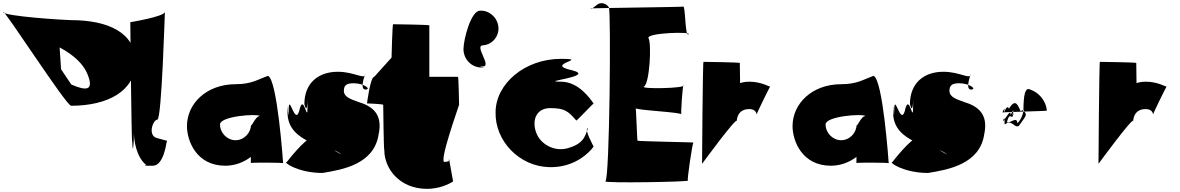

<svg xmlns="http://www.w3.org/2000/svg" viewBox="-85 -1034 7499 1220"><path d="M303 -594C303 -598 285 -868 285 -868V-818C271 -833 250 -844 227 -844C185 -844 215 -811 215 -771C307 -731 430 -666 472 -560C514 -455 460 -457 368 -497ZM-65 -958C-65 -986 336 -362 367 -362C600 -362 776 -456 776 -641C776 -827 600 -906 367 -906C336 -906 -65 -930 -65 -958Z M743 -893C743 -889 750 -136 755 -136C760 -30 764 -139 764 -143C764 -37 766 -209 766 -209C763 -143 782 -34 845 15C818 21 847 19 887 19C956 19 973 -132 973 -127C977 -146 988 -134 919 -155C848 -167 887 -274 915 -274C943 -274 963 -989 963 -959C963 -929 743 -893 743 -893Z M1714 3C1714 3 1677 -536 1617 -552C1553 -529 1513 -499 1413 -499C1225 -499 1103 -374 1103 -233C1103 -138 1164 19 1346 19C1407 19 1463 -2 1509 -37V2C1509 -2 1714 -1 1714 3ZM1313 -243C1313 -296 1546 -313 1567 -297C1536 -297 1510 -215 1510 -243C1510 -190 1466 -143 1412 -143C1358 -143 1313 -190 1313 -243Z M2062 -578C1934 -578 1849 -503 1849 -372C1874 -276 1869 -487 1869 -355C1869 -237 1844 -459 1816 -328C1788 -232 1749 -459 1749 -328C1745 -232 1742 -455 1742 -319C1742 -218 1810 -168 1879 -134C1951 -96 2049 -93 2089 -47C2129 -5 2124 -8 2093 -47C2022 -87 1912 -156 1894 -156C1854 -156 1737 -4 1737 -4C1712 -4 1809 65 1964 65C2095 44 2293 8 2321 -181C2349 -312 2278 -360 2193 -386C2142 -404 2100 -418 2100 -457C2100 -492 2117 -505 2162 -505C2230 -505 2277 -465 2237 -465C2197 -465 2236 -564 2236 -564C2236 -524 2167 -578 2062 -578Z M2740 -5C2701 -1 2832 -363 2832 -368C2832 -373 2829 -546 2825 -546H2643V-873C2643 -877 2418 -880 2413 -880C2408 -880 2403 -672 2403 -668L2293 -546C2268 -546 2247 -377 2247 -377C2247 -377 2350 -373 2350 -368C2350 -363 2353 -79 2357 -79C2357 35 2452 166 2628 166C2703 166 2763 139 2794 119C2795 119 2768 -21 2769 -21C2759 -16 2785 -9 2740 -5Z M2860 -722C2860 -658 2911 -605 2974 -605C3037 -605 2926 -608 2984 -612C3042 -612 2926 -746 2984 -746C3042 -750 3087 -802 3082 -862C3077 -922 3023 -970 2965 -966C2907 -966 2860 -782 2860 -722Z M3687 -376C3665 -407 3592 -515 3479 -515C3329 -515 3706 -547 3552 -587C3362 -627 3673 -660 3479 -660C3249 -660 3064 -501 3064 -320C3060 -139 3214 23 3404 28C3565 33 3661 -65 3687 -103C3687 -103 3623 -219 3651 -219C3635 -181 3632 -125 3531 -95C3446 -65 3349 -113 3321 -194C3293 -275 3326 -347 3411 -347C3501 -347 3525 -329 3577 -268C3577 -263 3683 -376 3687 -376Z M4255 -992C4252 -989 3663 -983 3667 -980C3671 -977 3675 -978 3678 -980L3709 -1004C3733 -1024 3770 -1011 3784 -987C3798 -963 3789 102 3762 118C3740 131 4306 122 4286 113C4280 110 4314 -122 4321 -128C4324 -130 3969 -136 3966 -140C3963 -144 3957 -350 3954 -348C3937 -334 4261 -321 4245 -306C4239 -301 4253 -498 4258 -493C4281 -472 3977 -467 4007 -484C4043 -505 4056 -756 4036 -791C4016 -826 4322 -835 4289 -815C4267 -801 4271 -1007 4255 -992Z M4376 7C4376 7 4597 -295 4597 -265C4597 -252 4589 -341 4676 -341C4722 -341 4723 -306 4723 -306C4719 -306 4809 -489 4809 -484C4809 -479 4755 -515 4676 -515C4550 -515 4508 -404 4548 -404C4588 -404 4615 -436 4618 -476L4616 -634C4616 -638 4390 -641 4385 -641C4380 -641 4376 3 4376 7Z M5562 3C5562 3 5525 -536 5465 -552C5401 -529 5361 -499 5261 -499C5073 -499 4951 -374 4951 -233C4951 -138 5012 19 5194 19C5255 19 5311 -2 5357 -37V2C5357 -2 5562 -1 5562 3ZM5161 -243C5161 -296 5394 -313 5415 -297C5384 -297 5358 -215 5358 -243C5358 -190 5314 -143 5260 -143C5206 -143 5161 -190 5161 -243Z M5910 -578C5782 -578 5697 -503 5697 -372C5722 -276 5717 -487 5717 -355C5717 -237 5692 -459 5664 -328C5636 -232 5597 -459 5597 -328C5593 -232 5590 -455 5590 -319C5590 -218 5658 -168 5727 -134C5799 -96 5897 -93 5937 -47C5977 -5 5972 -8 5941 -47C5870 -87 5760 -156 5742 -156C5702 -156 5585 -4 5585 -4C5560 -4 5657 65 5812 65C5943 44 6141 8 6169 -181C6197 -312 6126 -360 6041 -386C5990 -404 5948 -418 5948 -457C5948 -492 5965 -505 6010 -505C6078 -505 6125 -465 6085 -465C6045 -465 6084 -564 6084 -564C6084 -524 6015 -578 5910 -578Z M6567 -331C6564 -328 6280 -322 6284 -319C6309 -374 6292 -316 6295 -318C6316 -377 6326 -343 6326 -343C6372 -421 6387 -350 6401 -326C6436 -361 6406 -268 6379 -252C6378 -298 6333 -248 6313 -257C6328 -319 6341 -286 6348 -292C6372 -353 6351 -300 6348 -304C6366 -367 6339 -306 6336 -304C6340 -349 6303 -277 6287 -262C6303 -316 6295 -248 6300 -243C6345 -280 6359 -217 6389 -234C6447 -314 6438 -301 6418 -336C6419 -430 6428 -484 6463 -464C6507 -450 6560 -403 6567 -331Z M6895 7C6895 7 7116 -295 7116 -265C7116 -252 7108 -341 7195 -341C7241 -341 7242 -306 7242 -306C7238 -306 7328 -489 7328 -484C7328 -479 7274 -515 7195 -515C7069 -515 7027 -404 7067 -404C7107 -404 7134 -436 7137 -476L7135 -634C7135 -638 6909 -641 6904 -641C6899 -641 6895 3 6895 7Z"/></svg>

Font: PlasticEraser
Style: Regular
Weight: 400
Foundry: Cannot Into Space Fonts
Version: Version 0.43